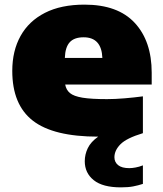

<svg xmlns="http://www.w3.org/2000/svg" viewBox="-20 -579 703 829"><path d="M502 230Q423.5 230 384.8 199Q346 168 346 117Q346 88 359 60.8Q372 33.5 404 11Q210.5 11 121.8 -58Q33 -127 33 -273Q33 -359.5 68.8 -423.8Q104.5 -488 174 -523.5Q243.5 -559 345 -559Q489 -559 562 -480Q635 -401 635 -265V-214H261.5Q265.5 -191 282 -177.2Q298.5 -163.5 336.2 -157.2Q374 -151 442 -151Q476.5 -151 518 -154.5Q559.5 -158 597 -163V-4Q526 17.5 500 44Q474 70.5 474 100Q474 121 490 134Q506 147 538 147Q550 147 565.2 144.2Q580.5 141.5 597 135V215Q577 221.5 555.2 225.8Q533.5 230 502 230ZM341 -418Q300.5 -418 281 -396.5Q261.5 -375 260 -329H422Q418.5 -418 341 -418Z"/></svg>

Font: Encode Sans Expanded Expanded Black
Style: Regular
Weight: 900
Width: 7
Designer: Multiple Designers
Foundry: Impallari Type
Version: Version 3.000; ttfautohint (v1.8.3) -l 8 -r 50 -G 200 -x 14 